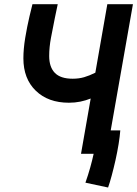

<svg xmlns="http://www.w3.org/2000/svg" viewBox="-20 -713 636 890"><path d="M481 156.2 376 133.8Q388.7 97.7 398.2 63.7Q407.7 29.8 414.1 0H355.5L400.4 -256.3Q377.4 -247.1 352.3 -241.9Q327.1 -236.8 299.3 -236.8Q203.1 -236.8 145.8 -292.5Q88.4 -348.1 88.4 -442.4Q88.4 -485.8 96.9 -537.6Q105.5 -589.4 116.7 -637.2L130.4 -693.4H247.6L234.4 -630.4Q224.6 -582 216.3 -537.8Q208 -493.7 208 -453.6Q208 -401.9 234.4 -375Q260.7 -348.1 316.9 -348.1Q345.7 -348.1 370.1 -355.2Q394.5 -362.3 421.9 -376L477.5 -693.4H596.2L493.2 -108.4H537.6Q535.6 -81.5 529.8 -45.2Q523.9 -8.8 515.4 29.3Q506.8 67.4 497.8 100.8Q488.8 134.3 481 156.2Z"/></svg>

Font: Cascadia Code PL SemiBold
Style: Italic
Weight: 600
Italic angle: -10°
Monospace: yes
Designer: Aaron Bell
Foundry: Saja Typeworks
Version: Version 2404.023; ttfautohint (v1.8.4)